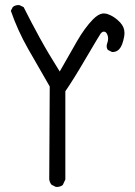

<svg xmlns="http://www.w3.org/2000/svg" viewBox="-20 -740 540 769"><path d="M207 8.8Q221.2 8.8 231.4 1L241.7 -21V-374.5Q273.9 -420.9 323.2 -505.4Q377 -596.7 382.8 -605Q389.2 -613.3 396 -613.3Q404.3 -613.3 409.2 -603Q413.1 -594.7 413.1 -585.9Q413.1 -576.7 409.2 -565.9Q407.2 -560.5 407.2 -555.2Q407.2 -546.9 412.1 -540L428.7 -531.7Q430.2 -531.7 431.6 -531.7Q446.8 -531.7 457.5 -543Q470.7 -557.1 477.1 -592.8Q478.5 -600.1 478.5 -608.4Q478.5 -631.8 460.9 -650.4Q437.5 -675.3 408.2 -684.6Q402.3 -686 398.2 -686Q394 -686 391.6 -686Q373 -683.6 352.1 -662.1Q319.3 -628.4 288.6 -575.2L219.2 -453.6Q173.3 -526.4 139.4 -588.1Q105.5 -649.9 74.7 -711.4L58.6 -719.2Q56.6 -719.7 54.7 -719.7Q40.5 -719.7 31.2 -711.9L23.4 -696.8Q50.3 -618.7 92.8 -543.9Q135.3 -469.2 179.2 -393.6L177.2 -22Q178.7 -9.3 186.5 0L203.1 8.3Q205.1 8.8 207 8.8Z"/></svg>

Font: Bakudai
Style: ExtraLight
Weight: 200
Version: Version 1.48